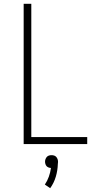

<svg xmlns="http://www.w3.org/2000/svg" viewBox="-20 -755 540 1006"><path d="M104 0V-735H144V-37H437V0ZM243 231 215 212Q228 193 236 170.5Q244 148 247 125Q241 125 234.5 122.5Q228 120 224 115.5Q220 111 218 104.5Q216 98 216 92Q216 85 218.5 78.5Q221 72 225.5 67Q230 62 236.5 60Q243 58 250 58Q257 58 263.5 60Q270 62 274.5 67Q279 72 281.5 78.5Q284 85 284 92V94L283 105Q282 138 272.5 170.5Q263 203 243 231Z"/></svg>

Font: Iosevka Curly Extralight
Style: Regular
Weight: 200
Monospace: yes
Designer: Belleve Invis
Foundry: Belleve Invis
Version: Version 22.1.2; ttfautohint (v1.8.4)